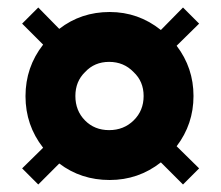

<svg xmlns="http://www.w3.org/2000/svg" viewBox="-20 -515 590 512"><path d="M138 -438Q196 -483 272.5 -483Q349 -483 409 -435L468 -495L511 -452L451 -393Q496 -334 496 -259Q496 -184 451 -125L511 -66L468 -23L409 -82Q349 -35 272.5 -35Q196 -35 138 -79L82 -23L39 -66L95 -121Q48 -181 48 -258.5Q48 -336 95 -396L39 -452L82 -495ZM336 -323Q310 -350 271 -350Q232 -350 207 -323Q181 -298 181 -259Q181 -220 206.5 -194Q232 -168 271 -168Q310 -168 336.5 -194Q363 -220 363 -259Q363 -298 336 -323Z"/></svg>

Font: Titillium Web
Style: Black
Weight: 900
Version: Version 1.001;PS 35.000;hotconv 1.0.70;makeotf.lib2.5.55311